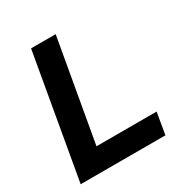

<svg xmlns="http://www.w3.org/2000/svg" viewBox="-165 -824 897 946"><g transform="rotate(-30 283.5 -351.0)"><path d="M285 -702H145L22 0H504L525 -123H183Z"/></g></svg>

Font: Geom SemiBold
Style: Bold Italic
Weight: 600
Italic angle: -10°
Version: Version 1.102